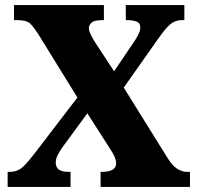

<svg xmlns="http://www.w3.org/2000/svg" viewBox="-20 -734 777 754"><path d="M10 0V-59H16Q50 -59 71 -79.5Q92 -100 114 -129L284 -351L129 -602Q113 -627 99 -641Q85 -655 48 -655H35V-714H388V-655H382Q350 -655 339.5 -645Q329 -635 329 -623Q329 -613 337 -597Q345 -581 354 -567L428 -454L503 -565Q511 -576 521 -594Q531 -612 531 -626Q531 -644 515.5 -649.5Q500 -655 478 -655H474V-714H704V-655H695Q668 -655 649 -639Q630 -623 602 -583L466 -390L639 -112Q658 -82 677 -70.5Q696 -59 714 -59H726V0H375V-59H379Q436 -59 436 -92Q436 -103 431 -116Q426 -129 405 -161L323 -289L224 -154Q215 -141 207 -126Q199 -111 199 -95Q199 -78 210.5 -68.5Q222 -59 253 -59H257V0Z"/></svg>

Font: Noto Serif Myanmar SemiCondensed Black
Style: Regular
Weight: 900
Width: 4
Designer: Ben Mitchell and the Monotype Design Team
Foundry: Monotype Imaging Inc.
Version: Version 2.106; ttfautohint (v1.8.4.7-5d5b)